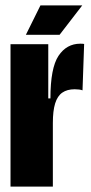

<svg xmlns="http://www.w3.org/2000/svg" viewBox="-20 -692 337 712"><path d="M19 -297V-528H159V-327H167Q167 -440 197 -485Q227 -530 278 -530Q287 -530 292 -529L286 -357Q275 -361 257 -361Q229 -361 211 -348.5Q193 -336 184.5 -308.5Q176 -281 176 -236V0H19ZM76 -563 130 -672H285L201 -563Z"/></svg>

Font: Bricolage Grotesque 96pt Condensed ExBd
Style: Regular
Weight: 800
Width: 3
Designer: Mathieu Triay
Foundry: Atelier Triay
Version: Version 1.001;Glyphs 3.2 (3207)